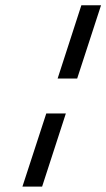

<svg xmlns="http://www.w3.org/2000/svg" viewBox="-20 -609 398 719"><path d="M137.7 89.8H64L153.3 -184.1H226.6ZM269 -314.9H195.8L284.7 -589.4H358.4Z"/></svg>

Font: RIT Rachana
Style: Bold Italic
Weight: 700
Designer: Hussain KH
Version: 1.4.7